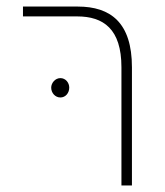

<svg xmlns="http://www.w3.org/2000/svg" viewBox="-20 -565 502 585"><path d="M350 0H382V-360C382 -496 317 -545 217 -545H50V-515H215C295 -515 350 -477 350 -360V0ZM164 -327C148 -327 136 -312 136 -298C136 -282 148 -268 164 -268C180 -268 191 -282 191 -298C191 -313 180 -327 164 -327Z"/></svg>

Font: Assistant ExtraLight
Style: Regular
Weight: 275
Designer: Hebrew By Ben Nathan, Latin by Paul Hunt
Version: Version 2.001;PS 002.001;hotconv 1.0.88;makeotf.lib2.5.64775